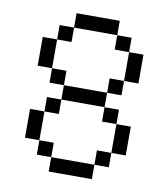

<svg xmlns="http://www.w3.org/2000/svg" viewBox="-79 -755 719 821"><g transform="rotate(10 281.0 -344.0)"><path d="M125 -562.5V-437.5H62.5V-562.5ZM62.5 -250H125V-125H62.5ZM125 -125H187.5V-62.5H125ZM125 -312.5H187.5V-250H125ZM125 -437.5H187.5V-375H125ZM125 -625H187.5V-562.5H125ZM187.5 -62.5H375V0H187.5ZM187.5 -375H375V-312.5H187.5ZM187.5 -687.5H375V-625H187.5ZM375 -125H437.5V-62.5H375ZM375 -312.5H437.5V-250H375ZM375 -437.5H437.5V-375H375ZM375 -625H437.5V-562.5H375ZM437.5 -250H500V-125H437.5ZM437.5 -562.5H500V-437.5H437.5Z"/></g></svg>

Font: 寒蝉点阵体 16px
Style: Regular
Weight: 400
Designer: Designed by Warren2060
Foundry: ChillType
Version: Version 1.000